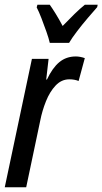

<svg xmlns="http://www.w3.org/2000/svg" viewBox="-22 -786 430 806"><path d="M-2 0 112 -539H182L172 -452H175Q198 -501 227 -525Q256 -549 296 -549Q314 -549 334 -542L308 -446Q291 -453 269 -453Q236 -453 211.5 -427Q187 -401 171 -361Q155 -321 147 -280L88 0ZM187 -606Q183 -624 173 -652.5Q163 -681 152 -709.5Q141 -738 132 -755L135 -766H187Q197 -752 211 -729.5Q225 -707 241 -677Q267 -704 290.5 -727Q314 -750 334 -766H388L386 -756Q371 -739 347 -711Q323 -683 301 -654Q279 -625 268 -606Z"/></svg>

Font: Noto Sans ExtraCondensed Medium
Style: Italic
Weight: 500
Width: 2
Italic angle: -12°
Designer: Monotype Design Team
Foundry: Monotype Imaging Inc.
Version: Version 2.013; ttfautohint (v1.8.4.7-5d5b)